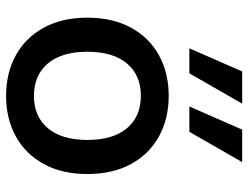

<svg xmlns="http://www.w3.org/2000/svg" viewBox="-110 -674 795 614"><g transform="rotate(90 287.0 -367.5)"><path d="M287 -510Q360 -510 416.5 -479Q473 -448 505 -389.5Q537 -331 537 -250Q537 -169 505 -110.5Q473 -52 416.5 -21Q360 10 287 10Q214 10 157.5 -21Q101 -52 69 -110.5Q37 -169 37 -250Q37 -331 69 -389.5Q101 -448 157.5 -479Q214 -510 287 -510ZM287 -421Q221 -421 183.5 -376.5Q146 -332 146 -250Q146 -168 183.5 -123.5Q221 -79 287 -79Q353 -79 390.5 -123.5Q428 -168 428 -250Q428 -332 390.5 -376.5Q353 -421 287 -421ZM321 -576 395 -745H499L402 -576ZM135 -576 209 -745H312L215 -576Z"/></g></svg>

Font: Prodigy Sans Medium
Style: Regular
Weight: 500
Designer: Wei Huang
Foundry: Wei Huang
Version: Version 1.003; ttfautohint (v1.8.3)